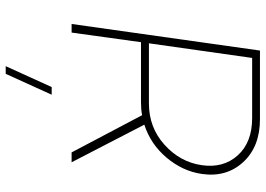

<svg xmlns="http://www.w3.org/2000/svg" viewBox="-149 -551 931 673"><g transform="rotate(90 316.5 -214.5)"><path d="M397.9 -660.2Q494.1 -660.2 548.1 -601.6Q602.1 -543 589.8 -457Q580.1 -389.2 532.7 -333Q485.4 -276.9 417 -254.9L548.8 0H514.2L383.8 -247.1Q363.8 -243.2 338.9 -243.2H127.9L94.2 0H64L157.2 -660.2ZM131.8 -271H342.8Q426.8 -271 487.5 -325.7Q548.3 -380.4 559.1 -457Q569.8 -532.2 524.4 -582.5Q479 -632.8 394 -632.8H183.1ZM211.9 231 285.2 69.8H312L238.8 231Z"/></g></svg>

Font: Human Sans ExtraLight
Style: Italic
Weight: 200
Italic angle: -8°
Designer: Tim Radville
Foundry: Continuum
Version: Version 1.000;FEAKit 1.0